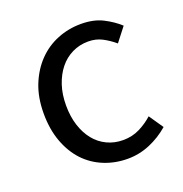

<svg xmlns="http://www.w3.org/2000/svg" viewBox="-99 -586 654 686"><g transform="rotate(-20 228.0 -243.0)"><path d="M45.9 -242.2Q45.9 -303.2 64.9 -350.6Q84 -397.9 116 -430.9Q147.9 -463.9 190.4 -481Q232.9 -498 279.8 -498Q328.1 -498 362.5 -480.5Q397 -462.9 421.9 -439.9L380.9 -387.2Q358.9 -405.8 335.4 -418Q312 -430.2 282.7 -430.2Q250 -430.2 221.9 -416.5Q193.8 -402.8 173.8 -377.9Q153.8 -353 142.3 -318.6Q130.9 -284.2 130.9 -242.2Q130.9 -200.2 141.8 -166Q152.8 -131.8 172.4 -107.4Q191.9 -83 220 -69.6Q248 -56.2 280.8 -56.2Q315.9 -56.2 344.5 -70.6Q373 -85 395 -105L432.1 -50.8Q398.9 -22 358.4 -4.9Q317.9 12.2 273.9 12.2Q226.1 12.2 184.1 -4.9Q142.1 -22 111.6 -54.4Q81.1 -86.9 63.5 -134.5Q45.9 -182.1 45.9 -242.2Z"/></g></svg>

Font: Pyidaungsu
Style: Regular
Weight: 400
Designer: Sun Tun
Foundry: MCF
Version: Version 2.053; ttfautohint (v1.8.2)